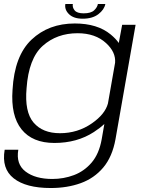

<svg xmlns="http://www.w3.org/2000/svg" viewBox="-27 -714 741 965"><path d="M228 231Q103.5 231 41.8 182.2Q-20 133.5 -3.5 38.5H65Q52.5 111 101.5 148.2Q150.5 185.5 236 185.5Q293 185.5 344.8 166Q396.5 146.5 433.8 102.8Q471 59 484 -13.5L497.5 -91Q476.5 -71 445 -50.5Q360.5 4.5 246.5 4.5Q136 4.5 81.2 -64Q26.5 -132.5 36 -262.5Q45.5 -433.5 131.5 -514.8Q217.5 -596 349 -596Q462 -596 529 -541Q555.5 -519 570 -498L587 -589.5H654.5L553.5 -14.5Q537.5 74 492 128Q446.5 182 378.8 206.5Q311 231 228 231ZM551.5 -399Q555.5 -452 506.5 -497Q452.5 -547 363 -547Q259 -547 188 -483.8Q117 -420.5 106.5 -270Q96 -152 141.5 -98.2Q187 -44.5 274.5 -44.5Q364 -44.5 435.5 -94.5Q501 -140 515.5 -194ZM388.5 -620Q343 -620 319.8 -642.8Q296.5 -665.5 301.5 -694H339Q336 -677 348 -662Q360 -647 393.5 -647Q430 -647 446 -662Q462 -677 465 -694H502.5Q497 -665.5 467.5 -642.8Q438 -620 388.5 -620Z"/></svg>

Font: Anybody ExtraExpanded Light
Style: Italic
Weight: 300
Width: 8
Italic angle: -10°
Designer: Tyler Finck
Foundry: Etcetera Type Company
Version: Version 1.010; ttfautohint (v1.8.3) -l 8 -r 50 -G 200 -x 14 